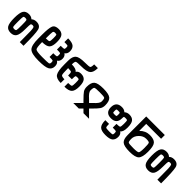

<svg xmlns="http://www.w3.org/2000/svg" viewBox="405 -2657 4564 4564"><g transform="rotate(45 2687.5 -375.0)"><path d="M0 -312.5Q0 -492.2 43 -558.6Q85.9 -625 187.5 -625Q265.6 -625 312.5 -578.1Q359.4 -625 437.5 -625Q570.3 -625 597.7 -515.6Q625 -406.2 625 0H500Q500 -281.2 496.1 -367.2Q492.2 -453.1 480.5 -476.6Q468.8 -500 437.5 -500Q390.6 -500 382.8 -476.6Q375 -453.1 375 -312.5Q375 -132.8 332 -66.4Q289.1 0 187.5 0Q85.9 0 43 -66.4Q0 -132.8 0 -312.5ZM187.5 -500Q140.6 -500 132.8 -476.6Q125 -453.1 125 -312.5Q125 -171.9 132.8 -148.4Q140.6 -125 187.5 -125Q234.4 -125 242.2 -148.4Q250 -171.9 250 -312.5Q250 -453.1 242.2 -476.6Q234.4 -500 187.5 -500Z M1000 -625Q1000 -718.8 992.2 -734.4Q984.4 -750 937.5 -750Q890.6 -750 882.8 -718.8Q875 -687.5 875 -500Q968.8 -500 984.4 -515.6Q1000 -531.2 1000 -625ZM1375 -687.5Q1375 -734.4 1359.4 -742.2Q1343.8 -750 1250 -750V-875Q1390.6 -875 1445.3 -828.1Q1500 -781.2 1500 -687.5Q1500 -601.6 1437.5 -562.5Q1500 -523.4 1500 -437.5Q1500 -351.6 1437.5 -312.5Q1500 -273.4 1500 -187.5Q1500 -85.9 1421.9 -43Q1343.8 0 1125 0Q890.6 0 820.3 -70.3Q750 -140.6 750 -375V-500Q750 -718.8 781.2 -796.9Q812.5 -875 937.5 -875Q1031.2 -875 1078.1 -820.3Q1125 -765.6 1125 -625Q1125 -484.4 1074.2 -429.7Q1023.4 -375 875 -375Q875 -187.5 906.2 -156.2Q937.5 -125 1125 -125Q1312.5 -125 1343.8 -132.8Q1375 -140.6 1375 -187.5Q1375 -234.4 1359.4 -242.2Q1343.8 -250 1250 -250V-375Q1343.8 -375 1359.4 -382.8Q1375 -390.6 1375 -437.5Q1375 -484.4 1359.4 -492.2Q1343.8 -500 1250 -500V-625Q1343.8 -625 1359.4 -632.8Q1375 -640.6 1375 -687.5Z M1875 -250Q1875 -343.8 1859.4 -359.4Q1843.8 -375 1750 -375Q1750 -187.5 1765.6 -156.2Q1781.2 -125 1875 -125V0Q1726.6 0 1675.8 -74.2Q1625 -148.4 1625 -375V-500Q1625 -640.6 1687.5 -695.3Q1750 -750 1937.5 -750Q2078.1 -750 2101.6 -765.6Q2125 -781.2 2125 -875H2250Q2250 -734.4 2187.5 -679.7Q2125 -625 1937.5 -625Q1796.9 -625 1773.4 -609.4Q1750 -593.8 1750 -500Q1898.4 -500 1937.5 -437.5Q1976.6 -500 2062.5 -500Q2156.2 -500 2203.1 -445.3Q2250 -390.6 2250 -250Q2250 -109.4 2195.3 -54.7Q2140.6 0 2000 0V-125Q2093.8 -125 2109.4 -140.6Q2125 -156.2 2125 -250Q2125 -343.8 2117.2 -359.4Q2109.4 -375 2062.5 -375Q2015.6 -375 2007.8 -359.4Q2000 -343.8 2000 -250Z M2500 -375Q2500 -312.5 2625 -203.1Q2664.1 -164.1 2687.5 -140.6Q2710.9 -164.1 2750 -203.1Q2875 -312.5 2875 -375Q2875 -468.8 2851.6 -484.4Q2828.1 -500 2687.5 -500Q2546.9 -500 2523.4 -484.4Q2500 -468.8 2500 -375ZM2421.9 125 2593.8 -46.9Q2578.1 -62.5 2546.9 -93.8Q2445.3 -195.3 2410.2 -246.1Q2375 -296.9 2375 -375Q2375 -515.6 2437.5 -570.3Q2500 -625 2687.5 -625Q2875 -625 2937.5 -570.3Q3000 -515.6 3000 -375Q3000 -296.9 2964.8 -246.1Q2929.7 -195.3 2828.1 -93.8Q2796.9 -62.5 2781.2 -46.9L2953.1 125H2765.6L2687.5 46.9L2609.4 125Z M3562.5 -500Q3515.6 -500 3507.8 -492.2Q3500 -484.4 3500 -437.5Q3500 -250 3312.5 -250Q3125 -250 3125 -437.5Q3125 -625 3312.5 -625Q3390.6 -625 3437.5 -578.1Q3484.4 -625 3562.5 -625Q3656.2 -625 3703.1 -570.3Q3750 -515.6 3750 -375Q3750 -226.6 3687.5 -187.5Q3750 -148.4 3750 -62.5Q3750 31.2 3695.3 78.1Q3640.6 125 3500 125Q3359.4 125 3304.7 70.3Q3250 15.6 3250 -125H3375Q3375 -31.2 3390.6 -15.6Q3406.2 0 3500 0Q3593.8 0 3609.4 -7.8Q3625 -15.6 3625 -62.5Q3625 -109.4 3609.4 -117.2Q3593.8 -125 3500 -125V-250Q3593.8 -250 3609.4 -265.6Q3625 -281.2 3625 -375Q3625 -468.8 3617.2 -484.4Q3609.4 -500 3562.5 -500ZM3312.5 -375Q3359.4 -375 3367.2 -382.8Q3375 -390.6 3375 -437.5Q3375 -484.4 3367.2 -492.2Q3359.4 -500 3312.5 -500Q3265.6 -500 3257.8 -492.2Q3250 -484.4 3250 -437.5Q3250 -390.6 3257.8 -382.8Q3265.6 -375 3312.5 -375Z M4187.5 -125Q4328.1 -125 4351.6 -148.4Q4375 -171.9 4375 -312.5Q4375 -453.1 4359.4 -476.6Q4343.8 -500 4250 -500Q4156.2 -500 4078.1 -421.9Q4000 -343.8 4000 -250Q4000 -156.2 4023.4 -140.6Q4046.9 -125 4187.5 -125ZM4250 -625Q4390.6 -625 4445.3 -562.5Q4500 -500 4500 -312.5Q4500 -125 4437.5 -62.5Q4375 0 4187.5 0Q4000 0 3937.5 -54.7Q3875 -109.4 3875 -250V-875H4500V-750H4000V-515.6Q4109.4 -625 4250 -625Z M4625 -312.5Q4625 -492.2 4668 -558.6Q4710.9 -625 4812.5 -625Q4890.6 -625 4937.5 -578.1Q4984.4 -625 5062.5 -625Q5195.3 -625 5222.7 -515.6Q5250 -406.2 5250 0H5125Q5125 -281.2 5121.1 -367.2Q5117.2 -453.1 5105.5 -476.6Q5093.8 -500 5062.5 -500Q5015.6 -500 5007.8 -476.6Q5000 -453.1 5000 -312.5Q5000 -132.8 4957 -66.4Q4914.1 0 4812.5 0Q4710.9 0 4668 -66.4Q4625 -132.8 4625 -312.5ZM4812.5 -500Q4765.6 -500 4757.8 -476.6Q4750 -453.1 4750 -312.5Q4750 -171.9 4757.8 -148.4Q4765.6 -125 4812.5 -125Q4859.4 -125 4867.2 -148.4Q4875 -171.9 4875 -312.5Q4875 -453.1 4867.2 -476.6Q4859.4 -500 4812.5 -500Z"/></g></svg>

Font: CraftyPE
Style: Regular
Weight: 400
Designer: Erek Butcher
Foundry: Haunted Coop
Version: Version 0.018;April 4, 2024;FontCreator 15.0.0.2962 64-bit